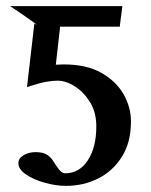

<svg xmlns="http://www.w3.org/2000/svg" viewBox="-20 -594 493 626"><path d="M294 -182Q294 -228 273.5 -261Q253 -294 224 -312.5Q195 -331 167 -331Q151 -331 129 -327Q107 -323 68 -310L92 -517L101 -513Q82 -527 57.5 -544Q33 -561 13 -574H379L371 -512V-507H176Q172 -475 169 -445Q166 -415 162 -383Q167 -383 175 -383.5Q183 -384 188 -384Q262 -384 310.5 -356.5Q359 -329 383 -286.5Q407 -244 407 -198Q407 -130 377.5 -83Q348 -36 300 -12Q252 12 195 12Q163 12 126.5 2Q90 -8 65 -25Q40 -42 40 -62Q40 -78 57 -88Q74 -98 96 -98Q121 -98 134 -89Q147 -80 154 -68Q162 -55 172 -42Q182 -29 192 -29Q239 -29 266.5 -71.5Q294 -114 294 -182Z"/></svg>

Font: Libertinus Serif SemiBold
Style: Regular
Weight: 600
Designer: Philipp H. Poll, Khaled Hosny
Foundry: Caleb Maclennan
Version: Version 7.051;RELEASE